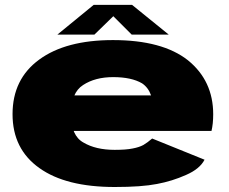

<svg xmlns="http://www.w3.org/2000/svg" viewBox="-20 -761 939 788"><path d="M451 6.5V-146Q373 -146 322.5 -176Q271.5 -204 271.5 -292Q271.5 -380.5 321 -412Q370.5 -444.5 444.5 -444.5Q519.5 -444.5 563 -419Q588.5 -402 600 -369.5H250V-223.5H848Q855 -253 855 -292Q855 -429.5 751.5 -513.5Q646.5 -596.5 443.5 -596.5Q250 -596.5 141 -516.5Q31.5 -436.5 31.5 -292.5Q31.5 -149 142 -71Q250.5 6.5 451 6.5ZM451 -146V6.5Q561.5 6.5 624.5 -6Q686.5 -17.5 743.5 -43Q800 -67.5 819.5 -105.5L604.5 -192.5Q585.5 -176 568.5 -166Q551 -156.5 524 -151.5Q497.5 -146 451 -146ZM215.5 -619H367.5L445 -694.5L520.5 -619H672.5L522 -741H364.5Z"/></svg>

Font: Anybody Expanded Black
Style: Regular
Weight: 900
Width: 7
Designer: Tyler Finck
Foundry: Etcetera Type Company
Version: Version 1.113;gftools[0.9.25]